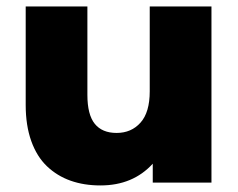

<svg xmlns="http://www.w3.org/2000/svg" viewBox="-20 -562 732 591"><path d="M289.1 8.8Q238.3 8.8 197 -5.9Q155.8 -20.5 124.5 -50.3Q93.3 -80.1 76.2 -127.9Q59.1 -175.8 59.1 -238.8V-542H249V-270Q249 -209 271.7 -180.9Q294.4 -152.8 338.9 -152.8Q384.3 -152.8 412.6 -184.6Q440.9 -216.3 440.9 -280.8V-542H630.9V0H450.2V-58.1Q389.2 8.8 289.1 8.8Z"/></svg>

Font: Montserrat ExtraBold
Style: Regular
Weight: 800
Designer: Julieta Ulanovsky
Foundry: Julieta Ulanovsky
Version: Version 9.000